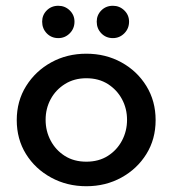

<svg xmlns="http://www.w3.org/2000/svg" viewBox="-20 -637 598 665"><path d="M279 8Q212 8 157 -22Q102 -52 70 -103.5Q38 -155 38 -221Q38 -287 70.5 -339Q103 -391 157.5 -421Q212 -451 279 -451Q346 -451 400.5 -421Q455 -391 487 -339Q519 -287 519 -221Q519 -155 487 -103.5Q455 -52 400.5 -22Q346 8 279 8ZM279 -77Q322 -77 353.5 -97Q385 -117 402.5 -150Q420 -183 420 -222Q420 -261 402.5 -293.5Q385 -326 353.5 -346Q322 -366 279 -366Q237 -366 205 -346Q173 -326 155.5 -293.5Q138 -261 138 -222Q138 -183 155.5 -150Q173 -117 204.5 -97Q236 -77 279 -77ZM371 -505Q347 -505 331 -521.5Q315 -538 315 -562Q315 -585 331 -601Q347 -617 371 -617Q394 -617 410.5 -601Q427 -585 427 -562Q427 -538 410.5 -521.5Q394 -505 371 -505ZM182 -505Q158 -505 142 -521.5Q126 -538 126 -562Q126 -585 142 -601Q158 -617 182 -617Q205 -617 221.5 -601Q238 -585 238 -562Q238 -538 221.5 -521.5Q205 -505 182 -505Z"/></svg>

Font: Teachers Medium
Style: Regular
Weight: 500
Designer: Alfredo Marco Pradil, Chank Diesel
Version: Version 1.001